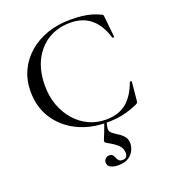

<svg xmlns="http://www.w3.org/2000/svg" viewBox="-161 -751 1006 1141"><g transform="rotate(-20 342.0 -180.5)"><path d="M416 -636Q454 -636 486.5 -632.5Q519 -629 547.5 -621Q576 -613 602 -600Q610 -597 611.5 -593.5Q613 -590 614 -578L627 -452Q627 -450 621.5 -448.5Q616 -447 615 -451Q590 -534 539 -576.5Q488 -619 409 -619Q329 -619 269 -582Q209 -545 175 -477.5Q141 -410 141 -318Q141 -250 162 -193Q183 -136 220.5 -93.5Q258 -51 307.5 -28Q357 -5 414 -5Q494 -5 543.5 -45Q593 -85 623 -167Q625 -170 630 -169Q635 -168 635 -165L624 -51Q623 -39 620.5 -36Q618 -33 611 -29Q560 -6 513.5 3.5Q467 13 414 13Q308 13 225.5 -28.5Q143 -70 96 -143.5Q49 -217 49 -314Q49 -386 76.5 -445Q104 -504 154 -547Q204 -590 270.5 -613Q337 -636 416 -636ZM414 2Q405 33 404 49Q403 65 413.5 75Q424 85 446 99Q467 111 484 129Q501 147 501 176Q501 198 490 221Q479 244 455 259.5Q431 275 391 275Q361 275 342.5 265Q324 255 324 234Q324 220 334 210.5Q344 201 357 201Q373 201 379.5 209Q386 217 390 227.5Q394 238 401 246Q408 254 425 254Q456 254 456 220Q456 194 437.5 173.5Q419 153 371 127Q360 121 358.5 116Q357 111 363 97Q372 77 376 65.5Q380 54 385.5 40.5Q391 27 400 1Z"/></g></svg>

Font: Cormorant Garamond Light Medium
Style: Regular
Weight: 500
Version: Version 4.001